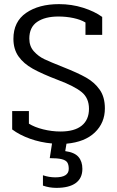

<svg xmlns="http://www.w3.org/2000/svg" viewBox="-20 -682 567 930"><path d="M188 217V167Q218 177 248 177Q313 177 313 136Q313 116 306 105Q299 94 279 89Q259 84 221 84L232 13Q176 8 125.5 -10Q75 -28 39 -55V-144H120V-83Q147 -66 189 -55.5Q231 -45 273 -45Q341 -45 376 -73.5Q411 -102 411 -155Q411 -207 375.5 -236Q340 -265 260 -295Q184 -324 139 -349Q94 -374 69.5 -409Q45 -444 45 -494Q45 -577 106.5 -619.5Q168 -662 266 -662Q327 -662 382.5 -644.5Q438 -627 475 -600V-513H394V-573Q371 -587 336 -594.5Q301 -602 263 -602Q198 -602 160 -576Q122 -550 122 -495Q122 -458 144 -433.5Q166 -409 194.5 -395.5Q223 -382 286 -357Q357 -329 397.5 -306Q438 -283 463 -247.5Q488 -212 488 -157Q488 -87 439.5 -40.5Q391 6 302 14L296 50Q341 56 360 78Q379 100 379 136Q379 181 347 204.5Q315 228 253 228Q219 228 188 217Z"/></svg>

Font: Pridi Light
Style: Regular
Weight: 300
Designer: Katatrad Team
Foundry: CadsonDemak
Version: Version 1.003